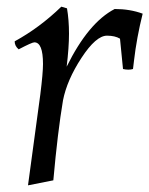

<svg xmlns="http://www.w3.org/2000/svg" viewBox="-20 -536 448 576"><path d="M109 -344Q109 -409 83 -409Q76 -409 36 -388Q24 -398 24 -412Q99 -453 164 -516L181 -511Q187 -476 187 -435Q187 -394 180 -336Q245 -468 324 -509Q370 -509 408 -495Q390 -423 382 -354L379 -329Q373 -327 365 -327Q357 -327 349 -329L340 -420Q325 -429 301 -429Q268 -429 224.5 -362.5Q181 -296 169 -235Q153 -140 140 5L64 20L101 -253Q109 -317 109 -344Z"/></svg>

Font: Rosarivo
Style: Italic
Weight: 400
Version: Version 1.003